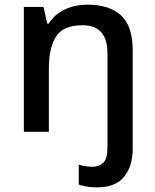

<svg xmlns="http://www.w3.org/2000/svg" viewBox="-20 -569 671 829"><path d="M398 240Q374 240 354 236.5Q334 233 320 228V142Q334 146 348 148.5Q362 151 380 151Q407 151 425.5 134Q444 117 444 68V-339Q444 -460 336 -460Q253 -460 222 -411.5Q191 -363 191 -272V0H83V-539H168L184 -467H190Q217 -509 261.5 -529Q306 -549 357 -549Q452 -549 502.5 -502.5Q553 -456 553 -352V73Q553 148 516 194Q479 240 398 240Z"/></svg>

Font: Noto Sans Thaana Medium
Style: Regular
Weight: 500
Designer: David Williams
Foundry: Google Inc.
Version: Version 3.001; ttfautohint (v1.8.4.7-5d5b)